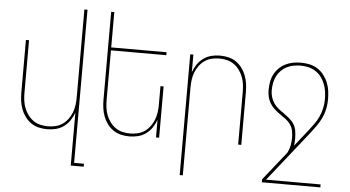

<svg xmlns="http://www.w3.org/2000/svg" viewBox="-59 -842 2119 1164"><g transform="rotate(5 1000.0 -260.0)"><path d="M409 215V-107Q400 -82 385 -59.5Q370 -37 348 -21Q326 -5 300 1.5Q274 8 247 8Q221 8 195.5 2Q170 -4 149 -18.5Q128 -33 112.5 -54Q97 -75 88 -99Q79 -123 75.5 -148.5Q72 -174 72 -200V-520H91V-200Q91 -177 94 -153.5Q97 -130 105.5 -108Q114 -86 128 -67Q142 -48 161 -34.5Q180 -21 203.5 -15.5Q227 -10 250 -10Q273 -10 296.5 -15.5Q320 -21 339 -34.5Q358 -48 372 -67Q386 -86 394.5 -108Q403 -130 406 -153.5Q409 -177 409 -200V-735H428V197H488V215Z M747 8Q721 8 695.5 2Q670 -4 649 -18.5Q628 -33 612.5 -54Q597 -75 588 -99Q579 -123 575.5 -148.5Q572 -174 572 -200V-735H591V-520H928V-502H591V-200Q591 -177 594 -153.5Q597 -130 605.5 -108Q614 -86 628 -67Q642 -48 661 -34.5Q680 -21 703.5 -15.5Q727 -10 750 -10Q773 -10 796.5 -15.5Q820 -21 839 -34.5Q858 -48 872 -67Q886 -86 894.5 -108Q903 -130 906 -153.5Q909 -177 909 -200V-312H928V0H909V-107Q900 -82 885 -59.5Q870 -37 848 -21Q826 -5 800 1.5Q774 8 747 8Z M1072 215V-520H1091V-413Q1100 -438 1115 -460.5Q1130 -483 1152 -499Q1174 -515 1200 -521.5Q1226 -528 1253 -528Q1279 -528 1304.5 -522Q1330 -516 1351 -501.5Q1372 -487 1387.5 -466Q1403 -445 1412 -421Q1421 -397 1424.5 -371.5Q1428 -346 1428 -320V0H1409V-320Q1409 -343 1406 -366.5Q1403 -390 1394.5 -412Q1386 -434 1372 -453Q1358 -472 1339 -485.5Q1320 -499 1296.5 -504.5Q1273 -510 1250 -510Q1227 -510 1203.5 -504.5Q1180 -499 1161 -485.5Q1142 -472 1128 -453Q1114 -434 1105.5 -412Q1097 -390 1094 -366.5Q1091 -343 1091 -320V215Z M1928 215H1572V197L1711 22Q1722 1 1726.5 -22Q1731 -45 1731 -68H1750Q1750 -57 1749.5 -45.5Q1749 -34 1747 -23L1824 -120Q1841 -142 1857.5 -164.5Q1874 -187 1885.5 -212Q1897 -237 1903 -264.5Q1909 -292 1909 -320Q1909 -344 1905.5 -367.5Q1902 -391 1893.5 -413Q1885 -435 1870.5 -454Q1856 -473 1836 -486Q1816 -499 1792.5 -504.5Q1769 -510 1746 -510Q1724 -510 1702 -506Q1680 -502 1660.5 -492Q1641 -482 1625.5 -466Q1610 -450 1600.5 -430.5Q1591 -411 1587 -389Q1583 -367 1583 -345Q1583 -325 1589 -305Q1595 -285 1606.5 -268Q1618 -251 1634 -238Q1650 -225 1667 -214Q1685 -201 1702.5 -186.5Q1720 -172 1731.5 -153.5Q1743 -135 1746.5 -112.5Q1750 -90 1750 -68H1731Q1731 -90 1727 -111Q1723 -132 1711 -149.5Q1699 -167 1681.5 -180Q1664 -193 1646.5 -205Q1629 -217 1613 -231.5Q1597 -246 1585.5 -264Q1574 -282 1569 -303Q1564 -324 1564 -345Q1564 -369 1568 -393.5Q1572 -418 1583 -440Q1594 -462 1611.5 -479.5Q1629 -497 1651 -508Q1673 -519 1697 -523.5Q1721 -528 1746 -528Q1772 -528 1798 -522.5Q1824 -517 1846 -503Q1868 -489 1884.5 -468Q1901 -447 1911 -422.5Q1921 -398 1924.5 -372Q1928 -346 1928 -320Q1928 -291 1922 -262Q1916 -233 1903.5 -206.5Q1891 -180 1874 -156Q1857 -132 1839 -109L1596 197H1928Z"/></g></svg>

Font: Iosevka Term Curly Thin
Style: Regular
Weight: 100
Designer: Belleve Invis
Foundry: Belleve Invis
Version: Version 32.3.0